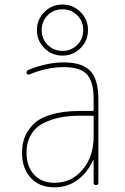

<svg xmlns="http://www.w3.org/2000/svg" viewBox="-20 -800 540 830"><path d="M384.8 -210V-294.9Q384.8 -299.8 379.9 -299.8H325.2Q281.2 -299.8 244.1 -293Q207 -286.1 171.4 -269.5Q135.7 -252.9 115.2 -219.7Q94.7 -186.5 94.7 -139.6Q94.7 -80.1 127.4 -44.9Q160.2 -9.8 214.8 -9.8Q289.1 -9.8 336.9 -66.4Q384.8 -123 384.8 -210ZM379.9 -320.3Q384.8 -320.3 384.8 -325.2V-370.1Q384.8 -447.3 356 -478.5Q327.1 -509.8 254.9 -509.8Q181.6 -509.8 105.5 -477.5Q101.6 -476.6 98.1 -479Q94.7 -481.4 94.7 -485.4Q94.7 -496.1 105.5 -499Q185.5 -530.3 254.9 -530.3Q335.9 -530.3 370.6 -493.2Q405.3 -456.1 405.3 -370.1V-9.8Q405.3 0 395 0Q384.8 0 384.8 -9.8V-106.4Q384.8 -107.4 383.8 -107.4Q381.8 -107.4 381.8 -106.4Q357.4 -52.7 314.5 -21.5Q271.5 9.8 214.8 9.8Q150.4 9.8 112.8 -31.2Q75.2 -72.3 75.2 -139.6Q75.2 -173.8 85.4 -203.1Q95.7 -232.4 121.6 -260.3Q147.5 -288.1 199.2 -304.2Q251 -320.3 325.2 -320.3ZM314 -733.9Q288.1 -759.8 250 -759.8Q211.9 -759.8 186 -733.9Q160.2 -708 160.2 -669.9Q160.2 -631.8 186 -606Q211.9 -580.1 250 -580.1Q288.1 -580.1 314 -606Q339.8 -631.8 339.8 -669.9Q339.8 -708 314 -733.9ZM328.1 -591.8Q295.9 -559.6 250 -559.6Q204.1 -559.6 171.9 -591.8Q139.6 -624 139.6 -669.9Q139.6 -715.8 171.9 -748Q204.1 -780.3 250 -780.3Q295.9 -780.3 328.1 -748Q360.4 -715.8 360.4 -669.9Q360.4 -624 328.1 -591.8Z"/></svg>

Font: Rounded-X Mgen+ 1m thin
Style: Regular
Weight: 100
Designer: [Source Han Sans]
Ryoko NISHIZUKA  (kana & ideographs); Paul D. Hunt (Latin, Greek & Cyrillic); Wenlong ZHANG  (bopomofo
Version: Version 1.059.20150602